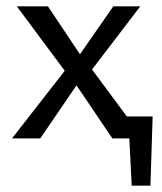

<svg xmlns="http://www.w3.org/2000/svg" viewBox="-20 -436 511 605"><path d="M395 149 384 -69H461L454 149ZM361 -69H438V0H361ZM18 0 184 -213 33 -416H131L232 -265L337 -416H422L270 -217L431 0H334L221 -167L107 0Z"/></svg>

Font: Ysabeau Office Medium
Style: Regular
Weight: 500
Designer: Christian Thalmann (Catharsis Fonts)
Version: Version 2.001;gftools[0.9.30]; featfreeze: tnum,lnum,ss02